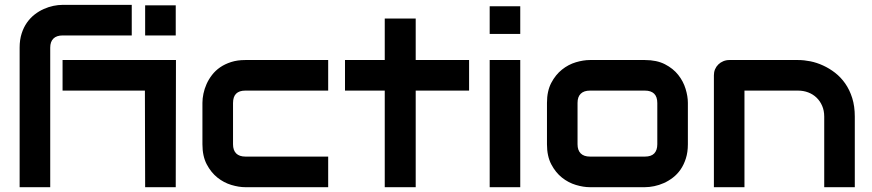

<svg xmlns="http://www.w3.org/2000/svg" viewBox="-20 -777 3620 797"><path d="M526.9 -629.9H240.7Q214.8 -629.9 201.7 -616.9Q188.5 -604 188.5 -579.1V0H61.5V-579.1Q61.5 -611.8 69.8 -637.7Q78.1 -663.6 92 -683.3Q106 -703.1 124 -717Q142.1 -731 161.9 -739.7Q181.6 -748.5 201.7 -752.7Q221.7 -756.8 239.7 -756.8H526.9ZM709.5 0H582.5L581.5 -400.9H239.7V-527.8H710.4ZM709.5 -629.9H582.5V-754.9H709.5Z M1342.3 0H998Q971.7 0 940.4 -9.3Q909.2 -18.6 882.6 -39.8Q856 -61 838.1 -95Q820.3 -128.9 820.3 -178.2V-350.1Q820.3 -368.2 824.5 -388.2Q828.6 -408.2 837.4 -428Q846.2 -447.8 860.1 -465.8Q874 -483.9 893.8 -497.6Q913.6 -511.2 939.5 -519.5Q965.3 -527.8 998 -527.8H1342.3V-400.9H998Q973.1 -400.9 960.2 -388.2Q947.3 -375.5 947.3 -349.1V-178.2Q947.3 -153.3 960.4 -140.1Q973.6 -127 999 -127H1342.3Z M1927.2 -400.9H1705.6V0H1577.1V-400.9H1412.1V-527.8H1577.1V-700.2H1705.6V-527.8H1927.2Z M2139.6 -636.2H2012.7V-751H2139.6ZM2139.6 0H2012.7V-527.8H2139.6Z M2835.4 -178.2Q2835.4 -145.5 2827.1 -119.4Q2818.8 -93.3 2805.2 -73.5Q2791.5 -53.7 2773.4 -39.8Q2755.4 -25.9 2735.6 -17.1Q2715.8 -8.3 2695.6 -4.2Q2675.3 0 2657.2 0H2428.2Q2401.9 0 2370.6 -9.3Q2339.4 -18.6 2312.7 -39.8Q2286.1 -61 2268.3 -95Q2250.5 -128.9 2250.5 -178.2V-350.1Q2250.5 -398.9 2268.3 -432.9Q2286.1 -466.8 2312.7 -488Q2339.4 -509.3 2370.6 -518.6Q2401.9 -527.8 2428.2 -527.8H2657.2Q2706.1 -527.8 2740.2 -510.3Q2774.4 -492.7 2795.4 -466.1Q2816.4 -439.5 2825.9 -408.2Q2835.4 -377 2835.4 -350.1ZM2708.5 -349.1Q2708.5 -375.5 2695.3 -388.2Q2682.1 -400.9 2657.2 -400.9H2429.2Q2403.8 -400.9 2390.6 -387.9Q2377.4 -375 2377.4 -350.1V-178.2Q2377.4 -153.3 2390.6 -140.1Q2403.8 -127 2429.2 -127H2657.2Q2683.1 -127 2695.8 -140.1Q2708.5 -153.3 2708.5 -178.2Z M3528.3 0H3401.4V-293Q3401.4 -317.9 3392.8 -337.6Q3384.3 -357.4 3369.6 -371.6Q3355 -385.7 3335.2 -393.3Q3315.4 -400.9 3292.5 -400.9H3070.3V0H2943.4V-464.8Q2943.4 -478 2948.2 -489.5Q2953.1 -501 2961.9 -509.5Q2970.7 -518.1 2982.4 -522.9Q2994.1 -527.8 3007.3 -527.8H3293.5Q3317.4 -527.8 3344 -522.5Q3370.6 -517.1 3396.7 -505.1Q3422.9 -493.2 3446.5 -474.9Q3470.2 -456.5 3488.5 -430.4Q3506.8 -404.3 3517.6 -370.1Q3528.3 -335.9 3528.3 -293Z"/></svg>

Font: Audiowide
Style: Regular
Weight: 400
Designer: Astigmatic (AOETI)
Foundry: Astigmatic (AOETI)
Version: Version 1.002